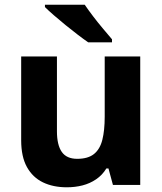

<svg xmlns="http://www.w3.org/2000/svg" viewBox="-20 -786 690 816"><path d="M576 -546V0H460L441 -70H432Q415 -42 388.5 -24Q362 -6 330.5 2Q299 10 264 10Q206 10 162.5 -11Q119 -32 94.5 -76Q70 -120 70 -190V-546H222V-228Q222 -170 242.5 -140.5Q263 -111 308 -111Q354 -111 379.5 -131.5Q405 -152 415 -192Q425 -232 425 -290V-546ZM340 -766Q355 -744 375.5 -717Q396 -690 418 -664Q440 -638 456 -619V-606H355Q336 -619 310.5 -638.5Q285 -658 258.5 -679.5Q232 -701 208.5 -721.5Q185 -742 171 -756V-766Z"/></svg>

Font: Noto Sans Lao
Style: Bold
Weight: 700
Designer: Monotype Design Team
Foundry: Monotype Imaging Inc.
Version: Version 2.003